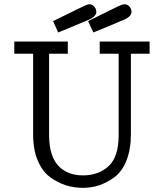

<svg xmlns="http://www.w3.org/2000/svg" viewBox="-20 -880 779 911"><path d="M47.9 -625V-683.1H301.8V-625H212.9V-240.2Q212.9 -133.3 263.2 -86.9Q305.2 -47.9 374 -47.9Q448.2 -47.9 495.6 -92Q543 -136.2 543 -238.8V-625H453.1V-683.1H689.9V-625H601.1V-243.2Q601.1 -171.4 580.1 -118.7Q559.1 -65.9 523.4 -39.6Q487.8 -13.2 450.9 -1Q414.1 11.2 373 11.2Q332 11.2 293.9 -0.5Q255.9 -12.2 219 -38.6Q182.1 -64.9 159.7 -116.9Q137.2 -168.9 137.2 -241.2V-625ZM231.9 -779.8Q389.2 -857.9 397 -858.9Q399.9 -859.9 402.8 -859.9Q418 -859.9 427.5 -848.4Q437 -836.9 437 -824.2Q437 -800.3 396 -784.2Q268.1 -730 255.9 -726.1ZM397.9 -779.8Q515.1 -837.9 538.1 -848.9Q561 -859.9 569.8 -859.9Q585 -859.9 594.5 -848.4Q604 -836.9 604 -824.2Q604 -800.3 563 -784.2Q435.1 -730 422.9 -726.1Z"/></svg>

Font: CMU Concrete
Style: Roman
Weight: 500
Version: Version 0.7.0